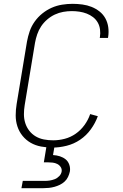

<svg xmlns="http://www.w3.org/2000/svg" viewBox="-20 -763 640 1003"><path d="M254 8Q224 8 194.5 2.5Q165 -3 140.5 -17Q116 -31 98 -53Q80 -75 71 -102.5Q62 -130 62 -160Q62 -190 67 -220L121 -546Q126 -573 135 -599.5Q144 -626 161 -650Q178 -674 201 -692.5Q224 -711 250 -722.5Q276 -734 304 -738.5Q332 -743 359 -743Q385 -743 410.5 -739.5Q436 -736 458.5 -727Q481 -718 500 -703Q519 -688 530.5 -667Q542 -646 545.5 -621Q549 -596 545 -570L544 -565H501L502 -569Q505 -589 502.5 -609Q500 -629 490.5 -645.5Q481 -662 466 -673.5Q451 -685 433 -692Q415 -699 395 -702Q375 -705 355 -705Q333 -705 310.5 -701Q288 -697 266.5 -687Q245 -677 226.5 -661Q208 -645 195 -625.5Q182 -606 174.5 -584Q167 -562 163 -540L109 -214Q105 -190 105 -166Q105 -142 112 -120Q119 -98 133 -80Q147 -62 166.5 -50.5Q186 -39 209.5 -34.5Q233 -30 258 -30Q288 -30 318.5 -38Q349 -46 375.5 -64.5Q402 -83 421.5 -110Q441 -137 451 -167L491 -156Q478 -120 454.5 -87.5Q431 -55 398.5 -33Q366 -11 328 -1.5Q290 8 254 8ZM92 220 99 182H214Q227 182 240 180Q253 178 266 173Q279 168 289.5 157Q300 146 302 133Q304 120 297 109.5Q290 99 279 93.5Q268 88 255.5 86.5Q243 85 230 85H209L228 -30H270L257 47Q276 48 293 53.5Q310 59 323 69.5Q336 80 342 97.5Q348 115 345 133Q342 147 335.5 161Q329 175 317.5 185.5Q306 196 292.5 202.5Q279 209 264.5 213Q250 217 235.5 218.5Q221 220 207 220Z"/></svg>

Font: Iosevka Aile Extralight
Style: Italic
Weight: 200
Italic angle: -9°
Designer: Belleve Invis
Foundry: Belleve Invis
Version: Version 31.1.0; ttfautohint (v1.8.4)